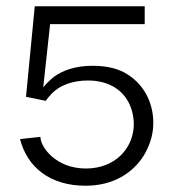

<svg xmlns="http://www.w3.org/2000/svg" viewBox="-20 -583 549 613"><path d="M253 10C342 10 405 -31 440 -88C457 -117 467 -147 469 -178C473 -243 447 -307 388 -345C359 -364 321 -373 275 -373C219 -373 179 -357 154 -339C133 -323 118 -304 118 -304L140 -506H442V-563H91L63 -274L126 -261C126 -261 138 -279 156 -294C177 -311 212 -326 261 -326C329 -326 374 -294 394 -249C404 -226 408 -203 407 -179C403 -108 347 -45 254 -45C158 -45 109 -114 109 -146L44 -139C67 -48 141 10 253 10Z"/></svg>

Font: OSH Darker Grotesque Medium
Style: Regular
Weight: 500
Designer: Gabriel Lam
Foundry: TypeRant
Version: Version 1.000;Glyphs 3.1.1 (3148)